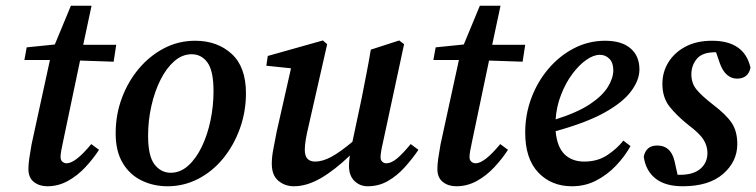

<svg xmlns="http://www.w3.org/2000/svg" viewBox="-20 -635 2635 669"><path d="M90 -132 154 -426H65L73 -470L171 -480L227 -615H299L270 -479H385L376 -420L259 -424L199 -138Q191 -103 191 -88Q191 -77 197.5 -71.5Q204 -66 212 -66Q243 -66 298 -133L325 -113Q305 -82 277.5 -52.5Q250 -23 216.5 -4.5Q183 14 145 14Q117 14 98 -1Q79 -16 79 -46Q79 -62 82 -83Q85 -104 90 -132Z M564 14Q514 14 472.5 -6.5Q431 -27 407 -68Q383 -109 383 -170Q383 -235 404.5 -293Q426 -351 464 -396Q502 -441 552 -467Q602 -493 660 -493Q737 -493 787 -447.5Q837 -402 837 -310Q837 -246 816 -187.5Q795 -129 758 -83.5Q721 -38 671 -12Q621 14 564 14ZM575 -33Q608 -33 635.5 -57.5Q663 -82 683 -123.5Q703 -165 713.5 -215.5Q724 -266 724 -317Q724 -388 703 -417Q682 -446 648 -446Q615 -446 587.5 -422Q560 -398 539.5 -357.5Q519 -317 507.5 -266Q496 -215 496 -162Q496 -91 518.5 -62Q541 -33 575 -33Z M1261 14Q1234 14 1215 -4.5Q1196 -23 1196 -57Q1196 -72 1199 -93Q1146 -42 1097.5 -14Q1049 14 1004 14Q973 14 950 -5Q927 -24 927 -65Q927 -89 933 -118.5Q939 -148 944 -176L994 -397L908 -406L913 -440L1105 -494L1120 -481L1055 -195Q1049 -170 1045.5 -149.5Q1042 -129 1042 -113Q1042 -72 1078 -72Q1104 -72 1134.5 -88.5Q1165 -105 1208 -141L1240 -292Q1248 -334 1256.5 -376.5Q1265 -419 1272 -462L1371 -494L1388 -481L1314 -137Q1306 -103 1306 -87Q1306 -77 1312 -71.5Q1318 -66 1326 -66Q1343 -66 1363 -82.5Q1383 -99 1411 -133L1438 -113Q1417 -82 1390.5 -52.5Q1364 -23 1332 -4.5Q1300 14 1261 14Z M1515 -132 1579 -426H1490L1498 -470L1596 -480L1652 -615H1724L1695 -479H1810L1801 -420L1684 -424L1624 -138Q1616 -103 1616 -88Q1616 -77 1622.5 -71.5Q1629 -66 1637 -66Q1668 -66 1723 -133L1750 -113Q1730 -82 1702.5 -52.5Q1675 -23 1641.5 -4.5Q1608 14 1570 14Q1542 14 1523 -1Q1504 -16 1504 -46Q1504 -62 1507 -83Q1510 -104 1515 -132Z M2070 -444Q2048 -444 2022.5 -426Q1997 -408 1974 -377Q1951 -346 1935 -305Q1919 -264 1916 -219Q1992 -243 2035.5 -272Q2079 -301 2098 -332Q2117 -363 2117 -390Q2117 -416 2103.5 -430Q2090 -444 2070 -444ZM1973 14Q1901 14 1855.5 -34Q1810 -82 1810 -173Q1810 -236 1831.5 -293.5Q1853 -351 1891.5 -396Q1930 -441 1980.5 -467Q2031 -493 2089 -493Q2146 -493 2177 -466.5Q2208 -440 2208 -393Q2208 -356 2179 -317Q2150 -278 2086 -242.5Q2022 -207 1916 -178Q1921 -123 1947 -97.5Q1973 -72 2016 -72Q2062 -72 2096 -94.5Q2130 -117 2152 -145L2177 -126Q2157 -90 2126.5 -58Q2096 -26 2057.5 -6Q2019 14 1973 14Z M2549 -133Q2549 -72 2499.5 -29Q2450 14 2359 14Q2298 14 2264 -13Q2230 -40 2223 -89Q2231 -128 2270 -128Q2317 -128 2330 -75L2341 -26Q2343 -26 2345.5 -26Q2348 -26 2351 -26Q2396 -26 2420.5 -47Q2445 -68 2445 -102Q2445 -126 2431.5 -148Q2418 -170 2378 -200Q2338 -232 2313 -263.5Q2288 -295 2288 -343Q2288 -384 2309 -418Q2330 -452 2368.5 -472.5Q2407 -493 2461 -493Q2574 -493 2595 -399Q2587 -361 2548 -361Q2529 -361 2513.5 -374Q2498 -387 2488 -415L2475 -453H2473Q2427 -453 2408 -430Q2389 -407 2389 -376Q2389 -345 2407 -323Q2425 -301 2465 -270Q2511 -235 2530 -206Q2549 -177 2549 -133Z"/></svg>

Font: Source Serif Pro SemiBold
Style: Italic
Weight: 600
Italic angle: -12°
Designer: Frank Grießhammer
Foundry: Adobe Systems Incorporated
Version: Version 3.001;hotconv 1.0.111;makeotfexe 2.5.65597